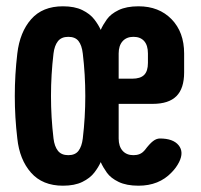

<svg xmlns="http://www.w3.org/2000/svg" viewBox="-20 -580 640 610"><path d="M565 -350Q565 -299 540.5 -274.5Q516 -250 465 -250H357V-140Q357 -115 369.5 -101Q382 -87 404 -87Q426 -87 438 -101L440 -103Q455 -123 466 -131.5Q477 -140 488 -140Q530 -140 547.5 -118.5Q565 -97 549 -65Q540 -47 525 -32Q485 10 420 10Q382 10 357 -2Q332 -14 319.5 -31.5Q307 -49 300 -65Q293 -49 279.5 -31.5Q266 -14 241.5 -2Q217 10 180 10Q115 10 78.5 -31.5Q42 -73 35 -140Q27 -207 27 -275Q27 -343 35 -410Q43 -478 79 -519Q115 -560 180 -560Q217 -560 241.5 -548Q266 -536 279.5 -518.5Q293 -501 300 -485Q307 -501 319.5 -518.5Q332 -536 357 -548Q382 -560 420 -560Q485 -560 525 -519Q565 -478 565 -410ZM197 -87Q219 -87 229.5 -101Q240 -115 243 -140Q251 -207 251 -275Q251 -343 243 -410Q240 -436 229.5 -449.5Q219 -463 197 -463Q175 -463 164 -449Q153 -435 150 -410Q142 -343 142 -275Q142 -207 150 -140Q153 -115 164 -101Q175 -87 197 -87ZM357 -330H400Q426 -330 438 -342Q450 -354 450 -380V-410Q450 -436 438 -449.5Q426 -463 404 -463Q382 -463 369.5 -449Q357 -435 357 -410Z"/></svg>

Font: Maple Mono ExtraBold
Style: Regular
Weight: 800
Monospace: yes
Designer: subframe7536
Version: Version 7.000